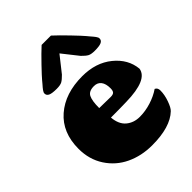

<svg xmlns="http://www.w3.org/2000/svg" viewBox="-234 -936 1068 1068"><g transform="rotate(-45 300.0 -402.0)"><path d="M287.1 -816.9H360.4Q393.1 -787.1 438.7 -739.5Q484.4 -691.9 497.6 -675.8Q502.9 -668.9 511 -659.7Q519 -650.4 523.4 -645.3Q527.8 -640.1 532.2 -634Q536.6 -627.9 538.6 -623.3Q540.5 -618.7 540.5 -614.3Q540.5 -598.6 525.1 -591.6Q509.8 -584.5 473.6 -584.5Q445.3 -584.5 431.4 -592Q417.5 -599.6 397.5 -620.1L323.7 -713.4L250 -620.1Q230 -599.6 216.1 -592Q202.1 -584.5 173.8 -584.5Q137.7 -584.5 122.3 -591.6Q106.9 -598.6 106.9 -614.3Q106.9 -618.7 108.9 -623.3Q110.8 -627.9 115.2 -634Q119.6 -640.1 124 -645.3Q128.4 -650.4 136.5 -659.7Q144.5 -668.9 149.9 -675.8Q163.1 -691.9 208.7 -739.5Q254.4 -787.1 287.1 -816.9ZM265.1 -341.8Q279.3 -341.8 308.6 -341.1Q337.9 -340.3 354 -340.3Q373.5 -340.3 380.6 -348.4Q387.7 -356.4 387.7 -375.5Q387.7 -411.1 373 -430.2Q358.4 -449.2 330.6 -449.2Q290.5 -449.2 277.8 -424.1Q265.1 -398.9 265.1 -341.8ZM534.2 -47.9Q470.2 13.2 327.1 13.2Q243.7 13.2 175 -19.3Q106.4 -51.8 64.9 -115.5Q23.4 -179.2 23.4 -262.7Q23.4 -390.6 106 -462.4Q188.5 -534.2 323.7 -534.2Q430.2 -534.2 500.5 -477.1Q570.8 -419.9 578.6 -338.4Q567.4 -263.2 396.5 -259.8Q347.2 -258.3 273.9 -258.3Q278.8 -201.7 311.3 -174.6Q343.8 -147.5 390.6 -147.5Q434.6 -147.5 479.5 -161.6Q524.4 -175.8 558.6 -199.2Q575.2 -191.9 575.2 -170.4Q575.2 -136.7 561.8 -98.9Q548.3 -61 534.2 -47.9Z"/></g></svg>

Font: Coustard Black
Style: Regular
Weight: 900
Foundry: vernon adams
Version: Version 1.001;